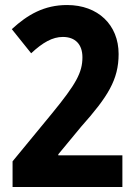

<svg xmlns="http://www.w3.org/2000/svg" viewBox="-20 -744 555 764"><path d="M188 -294 30 -102V0H467V-126H212V-130L303 -240C409 -359 452 -427 452 -529C452 -645 370 -724 247 -724C156 -724 90 -686 27 -628L104 -532C150 -575 189 -597 230 -597C279 -597 308 -568 308 -516C308 -455 282 -409 188 -294Z"/></svg>

Font: Noto Sans Oriya Cond Bold
Style: Bold
Weight: 700
Width: 3
Designer: Amélie Bonet and Sol Matas
Foundry: Google LLC
Version: Version 2.006